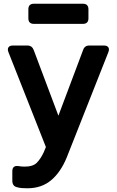

<svg xmlns="http://www.w3.org/2000/svg" viewBox="-20 -788 626 1029"><path d="M127 221Q112 221 97.5 220Q83 219 70 215Q46 209 46 180V130Q46 98 78 102Q95 105 112 105Q157 105 177.5 84Q198 63 214 29L226 0L25 -509Q19 -525 25.5 -534.5Q32 -544 49 -544H127Q152 -544 161 -519L293 -168L425 -519Q433 -544 458 -544H537Q554 -544 560.5 -534.5Q567 -525 561 -509L338 55Q306 134 254.5 177.5Q203 221 127 221ZM162 -660Q132 -660 132 -690V-738Q132 -768 162 -768H424Q454 -768 454 -738V-690Q454 -660 424 -660Z"/></svg>

Font: Pitagon Sans Text
Style: Bold
Weight: 700
Designer: Travis Tran
Foundry: Pitagon
Version: Version 1.001; ttfautohint (v1.8.4.7-5d5b);gftools[0.9.26]